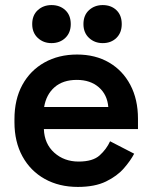

<svg xmlns="http://www.w3.org/2000/svg" viewBox="-20 -723 597 757"><path d="M37 -241V-253Q37 -331 68 -388Q99 -445 155 -476.5Q211 -508 284 -508Q356 -508 410 -476.5Q464 -445 494 -388Q524 -331 524 -255V-214H153Q155 -156 194 -121Q233 -86 290 -86Q346 -86 373 -110.5Q400 -135 414 -166L509 -117Q495 -90 468.5 -59.5Q442 -29 398 -7.5Q354 14 287 14Q213 14 156.5 -17.5Q100 -49 68.5 -106.5Q37 -164 37 -241ZM407 -301Q403 -350 369.5 -379Q336 -408 283 -408Q228 -408 195 -379Q162 -350 154 -301ZM309 -628Q309 -663 331 -683Q353 -703 385 -703Q418 -703 439 -683Q460 -663 460 -628Q460 -594 439 -573.5Q418 -553 385 -553Q353 -553 331 -573.5Q309 -594 309 -628ZM107 -628Q107 -663 129 -683Q151 -703 183 -703Q216 -703 237.5 -683Q259 -663 259 -628Q259 -594 237.5 -573.5Q216 -553 183 -553Q151 -553 129 -573.5Q107 -594 107 -628Z"/></svg>

Font: Space Grotesk Frontify SemiBold
Style: Regular
Weight: 600
Designer: Florian Karsten
Version: Version 2.000